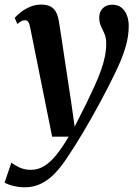

<svg xmlns="http://www.w3.org/2000/svg" viewBox="-59 -567 594 836"><path d="M72.5 -447Q69 -465.5 63.5 -472.2Q58 -479 50 -479Q41.5 -479 33.8 -474.8Q26 -470.5 16.5 -462.5L5 -489Q13 -499 29.8 -512.5Q46.5 -526 70 -536.5Q93.5 -547 120.5 -547Q146.5 -547 162.2 -538Q178 -529 186.2 -511.8Q194.5 -494.5 198 -470.5Q204.5 -430.5 211 -387Q217.5 -343.5 224.2 -298.5Q231 -253.5 237.8 -209Q244.5 -164.5 251 -122L266 -15.5L317.5 -117.5Q337.5 -158.5 353.5 -194Q369.5 -229.5 380.8 -261Q392 -292.5 397.8 -321.2Q403.5 -350 403.5 -377Q403.5 -403 395.8 -420.2Q388 -437.5 380.5 -453.5Q373 -469.5 373 -490.5Q373 -515.5 388.5 -531Q404 -546.5 430 -546.5Q454 -546.5 469.8 -534Q485.5 -521.5 493.5 -500.5Q501.5 -479.5 501.5 -454.5Q501.5 -410 488.5 -365.2Q475.5 -320.5 454.5 -275.2Q433.5 -230 409.5 -183.5Q393.5 -152 376 -119.8Q358.5 -87.5 340.5 -55.5Q322.5 -23.5 304.2 7.2Q286 38 268.2 66Q250.5 94 234 118.5Q207 160 178.8 189Q150.5 218 118.8 233.2Q87 248.5 49 248.5Q24 248.5 -0.5 242.5Q-25 236.5 -39 228L-9.5 141Q1 150 23.8 161.2Q46.5 172.5 75.5 172.5Q106.5 172.5 133.5 156Q160.5 139.5 186.5 107.2Q212.5 75 240 28H168Z"/></svg>

Font: Merriweather 72pt SemiBold
Style: Italic
Weight: 600
Italic angle: -7.8°
Version: Version 2.101